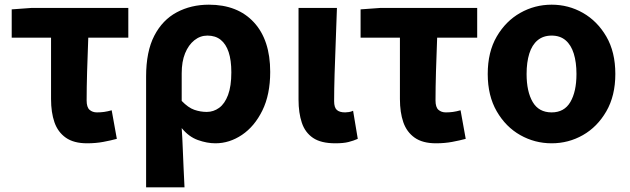

<svg xmlns="http://www.w3.org/2000/svg" viewBox="-20 -598 2689 820"><path d="M352 14Q295 14 261 -10Q227 -34 212.5 -76Q198 -118 198 -175V-437H30V-558L113 -564H528V-437H357Q354 -363 352 -292.5Q350 -222 350 -169Q350 -140 362.5 -129Q375 -118 394 -118Q410 -118 424.5 -120Q439 -122 457 -127L479 -5Q453 2 421 8Q389 14 352 14Z M604 202V-271Q604 -378 639 -445.5Q674 -513 735 -545.5Q796 -578 872 -578Q995 -578 1064.5 -502.5Q1134 -427 1134 -291Q1134 -194 1100.5 -126Q1067 -58 1013.5 -22Q960 14 900 14Q864 14 825 0Q786 -14 756 -51Q759 -7 760.5 35Q762 77 764 118Q766 159 768 202ZM863 -120Q892 -120 916 -137.5Q940 -155 954 -192.5Q968 -230 968 -289Q968 -341 956.5 -375.5Q945 -410 922.5 -428Q900 -446 866 -446Q835 -446 810 -426Q785 -406 770.5 -370.5Q756 -335 756 -285V-167Q784 -138 810 -129Q836 -120 863 -120Z M1412 14Q1351 14 1317 -9Q1283 -32 1269 -74Q1255 -116 1255 -172V-564H1419Q1417 -498 1414 -424Q1411 -350 1409 -282.5Q1407 -215 1407 -166Q1407 -139 1418.5 -128.5Q1430 -118 1454 -118Q1461 -118 1470.5 -119.5Q1480 -121 1488 -125L1508 -5Q1490 3 1468.5 8.5Q1447 14 1412 14Z M1842 14Q1785 14 1751 -10Q1717 -34 1702.5 -76Q1688 -118 1688 -175V-437H1520V-558L1603 -564H2018V-437H1847Q1844 -363 1842 -292.5Q1840 -222 1840 -169Q1840 -140 1852.5 -129Q1865 -118 1884 -118Q1900 -118 1914.5 -120Q1929 -122 1947 -127L1969 -5Q1943 2 1911 8Q1879 14 1842 14Z M2336 14Q2264 14 2202 -21Q2140 -56 2101.5 -122.5Q2063 -189 2063 -282Q2063 -376 2101.5 -442Q2140 -508 2202 -543Q2264 -578 2336 -578Q2408 -578 2469.5 -543Q2531 -508 2569.5 -442Q2608 -376 2608 -282Q2608 -189 2569.5 -122.5Q2531 -56 2469.5 -21Q2408 14 2336 14ZM2336 -118Q2390 -118 2416 -162.5Q2442 -207 2442 -282Q2442 -332 2430.5 -369Q2419 -406 2395.5 -426Q2372 -446 2336 -446Q2300 -446 2276 -426Q2252 -406 2240.5 -369Q2229 -332 2229 -282Q2229 -207 2255 -162.5Q2281 -118 2336 -118Z"/></svg>

Font: Noto Sans SC ExtraBold
Style: Regular
Weight: 800
Designer: Ryoko NISHIZUKA 西塚涼子 (kana, bopomofo & ideographs); Paul D. Hunt (Latin, Greek & Cyrillic); Sandoll Communications 산돌커뮤니
Foundry: Adobe
Version: Version 2.004-H2;hotconv 1.0.118;makeotfexe 2.5.65603